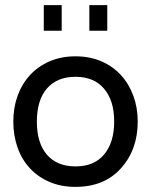

<svg xmlns="http://www.w3.org/2000/svg" viewBox="-20 -720 590 750"><path d="M452 -62Q387 10 275 10Q218 10 173 -9.5Q128 -29 96.5 -63Q65 -97 48.5 -144Q32 -191 32 -245Q32 -300 49 -346.5Q66 -393 97.5 -427Q129 -461 174 -480.5Q219 -500 275 -500Q331 -500 376 -480.5Q421 -461 452.5 -426.5Q484 -392 501 -345.5Q518 -299 518 -245Q518 -135 452 -62ZM386 -374Q347 -420 275 -420Q203 -420 163.5 -374.5Q124 -329 124 -245Q124 -161 163.5 -115.5Q203 -70 275 -70Q348 -70 387 -117Q426 -164 426 -245Q426 -328 386 -374ZM399 -600H329V-700H399ZM221 -600H151V-700H221Z"/></svg>

Font: Cabin
Style: Regular
Weight: 400
Designer: Pablo Impallari
Foundry: Pablo Impallari
Version: Version 1.007